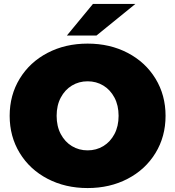

<svg xmlns="http://www.w3.org/2000/svg" viewBox="-20 -937 888 973"><path d="M29 -350Q29 -455 80 -538.5Q131 -622 221 -669Q311 -716 424 -716Q537 -716 627 -669Q717 -622 768 -538.5Q819 -455 819 -350Q819 -245 768 -161.5Q717 -78 627 -31Q537 16 424 16Q311 16 221 -31Q131 -78 80 -161.5Q29 -245 29 -350ZM581 -350Q581 -403 560 -442.5Q539 -482 503.5 -503.5Q468 -525 424 -525Q380 -525 344.5 -503.5Q309 -482 288 -442.5Q267 -403 267 -350Q267 -297 288 -257.5Q309 -218 344.5 -196.5Q380 -175 424 -175Q468 -175 503.5 -196.5Q539 -218 560 -257.5Q581 -297 581 -350ZM451 -917H666L469 -757H319Z"/></svg>

Font: Montserrat Alternates Black
Style: Regular
Weight: 900
Designer: Julieta Ulanovsky
Foundry: Julieta Ulanovsky
Version: Version 7.200